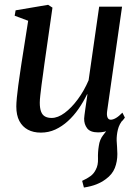

<svg xmlns="http://www.w3.org/2000/svg" viewBox="-20 -554 582 818"><path d="M337.5 245 330 216.5Q352 206.5 366 196Q380 185.5 388 169Q398.5 150 397.5 122.2Q396.5 94.5 401 67.5Q404.5 40.5 419.8 21.2Q435 2 445.5 -12L505 -45.5Q488 -25.5 482.2 -1.8Q476.5 22 477 45Q477.5 58 478.8 73Q480 88 480 102Q480 134.5 469.2 161.8Q458.5 189 431 209Q413 222.5 391.2 231.2Q369.5 240 337.5 245ZM154 11Q122 11 98.8 -1.5Q75.5 -14 62.5 -38.5Q49.5 -63 49.5 -100.5Q49.5 -114.5 51.8 -138.5Q54 -162.5 57.8 -189.8Q61.5 -217 65.2 -241.5Q69 -266 71 -281L100 -465.5L42.5 -487L46.5 -510L185 -533.5L203.5 -521.5L169 -280.5Q167 -262.5 163.5 -239.2Q160 -216 157 -192.5Q154 -169 151.8 -148.8Q149.5 -128.5 149.5 -116.5Q149.5 -93 155 -78.5Q160.5 -64 171.8 -57.8Q183 -51.5 200 -51.5Q226.5 -51.5 255.5 -73Q284.5 -94.5 311.5 -131Q338.5 -167.5 357.5 -212L402.5 -525.5H500L436.5 -81Q434 -63.5 438 -53.8Q442 -44 452 -44Q461.5 -44 474 -51.2Q486.5 -58.5 501.5 -74L512 -53Q504 -40.5 487.2 -25.8Q470.5 -11 447.8 -0.5Q425 10 398 10Q364.5 10 351.2 -7.5Q338 -25 338.5 -49Q338.5 -52.5 340 -64.2Q341.5 -76 343.8 -92Q346 -108 348.5 -124.2Q351 -140.5 352.5 -152L351 -152.5Q335 -119.5 314.5 -90Q294 -60.5 269.2 -38Q244.5 -15.5 215.8 -2.2Q187 11 154 11Z"/></svg>

Font: Merriweather 96pt
Style: Italic
Weight: 400
Italic angle: -7.8°
Version: Version 2.101